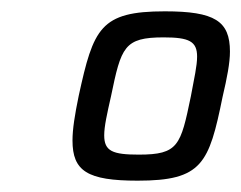

<svg xmlns="http://www.w3.org/2000/svg" viewBox="-20 -716 426 339"><path d="M223 -397C337 -397 349 -427 373 -545C381 -579 386 -605 386 -625C386 -679 359 -696 271 -696C157 -696 145 -666 119 -547C112 -513 108 -488 108 -468C108 -414 134 -397 223 -397ZM225 -443C179 -443 164 -449 164 -477C164 -493 169 -515 176 -546C194 -633 199 -650 269 -650C314 -650 328 -643 328 -616C328 -600 323 -578 317 -546C299 -459 295 -443 225 -443Z"/></svg>

Font: Saira UNSAM
Style: Italic
Weight: 400
Italic angle: -12°
Designer: Hector Gatti with collaboration of the Omnibus-Type team
Foundry: Omnibus-Type
Version: Version 0.072;PS 000.072;hotconv 1.0.88;makeotf.lib2.5.64775